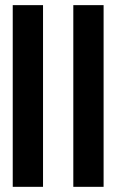

<svg xmlns="http://www.w3.org/2000/svg" viewBox="-20 -723 450 743"><path d="M146.5 0H29.3V-703.1H146.5ZM380.9 0H263.7V-703.1H380.9Z"/></svg>

Font: Gerhaus
Style: Regular
Weight: 400
Designer: GGBotNet
Foundry: GGBotNet
Version: 1.01